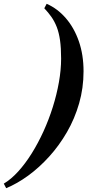

<svg xmlns="http://www.w3.org/2000/svg" viewBox="-96 -820 484 1010"><path d="M-63.5 170 -76 146Q-37.5 123 -0.2 82Q37 41 70.8 -13Q104.5 -67 132.8 -129Q161 -191 181.8 -257Q202.5 -323 214 -388Q225.5 -453 225.5 -512Q225.5 -567.5 219.8 -608Q214 -648.5 202.5 -678Q191 -707.5 174.5 -731Q158 -754.5 137 -776.5L149.5 -800Q206.5 -775 250.2 -724.5Q294 -674 318.8 -602.8Q343.5 -531.5 343.5 -445Q343.5 -357 320.2 -276.2Q297 -195.5 256.2 -125Q215.5 -54.5 163.2 3.2Q111 61 52.8 103.5Q-5.5 146 -63.5 170Z"/></svg>

Font: Bodoni Moda 9pt SemiBold
Style: Italic
Weight: 600
Italic angle: -13°
Designer: Owen Earl
Foundry: indestructible type
Version: Version 2.004